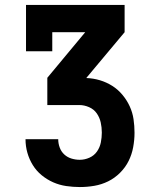

<svg xmlns="http://www.w3.org/2000/svg" viewBox="-20 -550 640 775"><path d="M302 205Q275 205 247.5 201Q220 197 195 186Q170 175 148.5 157.5Q127 140 112.5 116.5Q98 93 90.5 66.5Q83 40 83 12H215Q215 29 221 45.5Q227 62 239.5 73.5Q252 85 268.5 90Q285 95 302 95Q322 95 341 86.5Q360 78 371.5 61.5Q383 45 387 25Q391 5 391 -15Q391 -15 391 -15Q391 -15 391 -15Q391 -15 391 -15Q391 -15 391 -15Q391 -36 386.5 -56Q382 -76 370.5 -92.5Q359 -109 339.5 -117.5Q320 -126 300 -126H171V-236L324 -420H191V-343H85V-530H483V-420L329 -236V-235Q357 -234 383.5 -226Q410 -218 433 -203.5Q456 -189 474 -167.5Q492 -146 503.5 -121Q515 -96 519 -69Q523 -42 523 -14Q523 15 517.5 44.5Q512 74 499 100Q486 126 464.5 147.5Q443 169 416.5 182Q390 195 361 200Q332 205 302 205Z"/></svg>

Font: Iosevka Slab XBdEx
Style: Regular
Weight: 800
Width: 7
Monospace: yes
Designer: Belleve Invis
Foundry: Belleve Invis
Version: Version 11.1.0; ttfautohint (v1.8.3)